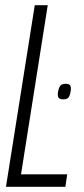

<svg xmlns="http://www.w3.org/2000/svg" viewBox="-20 -720 324 740"><path d="M3 0 114 -700H164L61 -48H239L232 0ZM203 -361Q205 -378 211 -387.5Q217 -397 233 -397Q246 -397 250 -391.5Q254 -386 253 -373Q251 -356 245.5 -346.5Q240 -337 224 -337Q211 -337 206.5 -342.5Q202 -348 203 -361Z"/></svg>

Font: Georama Condensed Light
Style: Italic
Weight: 300
Width: 3
Italic angle: -9°
Designer: Jean-Baptiste Levee
Foundry: Production Type
Version: Version 1.000